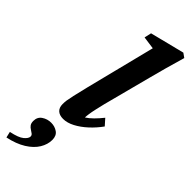

<svg xmlns="http://www.w3.org/2000/svg" viewBox="-377 -699 1002 1002"><g transform="rotate(45 123.5 -198.0)"><path d="M86.9 7.8Q59.6 7.8 44.9 -5.9Q30.3 -19.5 30.3 -45.9Q30.3 -59.6 32.2 -73.2Q34.2 -86.9 40.5 -115.2Q46.9 -143.6 60.5 -199.2L157.2 -584L86.9 -593.8L95.7 -632.8L286.1 -680.7L309.6 -664.1Q292 -604.5 278.8 -556.2Q265.6 -507.8 254.9 -466.8L184.6 -198.2Q177.7 -169.9 172.4 -146Q167 -122.1 164.6 -104.5Q162.1 -86.9 162.1 -78.1Q180.7 -89.8 199.7 -108.9Q218.8 -127.9 238.3 -152.3L268.6 -118.2Q244.1 -84 212.9 -55.2Q181.6 -26.4 148.9 -9.3Q116.2 7.8 86.9 7.8ZM-53.7 285.2 -61.5 252Q-8.8 241.2 11.7 224.1Q32.2 207 32.2 192.4Q32.2 183.6 24.9 177.7Q17.6 171.9 7.8 166Q-2 160.2 -8.8 150.9Q-15.6 141.6 -15.6 125Q-15.6 95.7 6.8 80.6Q29.3 65.4 57.6 65.4Q84 65.4 104.5 79.6Q125 93.8 125 125Q125 158.2 105.5 190.4Q85.9 222.7 45.9 247.6Q5.9 272.5 -53.7 285.2Z"/></g></svg>

Font: Crimson Pro ExtraLight
Style: Bold Italic
Weight: 700
Italic angle: -12°
Version: Version 1.002